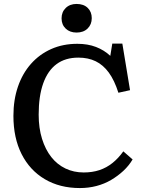

<svg xmlns="http://www.w3.org/2000/svg" viewBox="-20 -939 742 973"><path d="M385 14Q283 14 207 -31Q131 -76 89.5 -158Q48 -240 48 -352Q48 -433 71 -500Q94 -567 137 -615.5Q180 -664 239.5 -690.5Q299 -717 372 -717Q425 -717 466.5 -701Q508 -685 539 -656L549 -718H600L639 -482L580 -469Q560 -532 531.5 -571Q503 -610 465 -628.5Q427 -647 377 -647Q311 -647 266.5 -614Q222 -581 199 -516.5Q176 -452 176 -358Q176 -290 193 -235.5Q210 -181 240 -143Q270 -105 312 -85Q354 -65 404 -65Q448 -65 484 -77Q520 -89 550 -113Q580 -137 605 -172L652 -131Q633 -99 605 -73Q577 -47 543 -27Q509 -7 469 3.5Q429 14 385 14ZM368 -774Q334 -774 313 -794Q292 -814 292 -846Q292 -878 313 -898.5Q334 -919 368 -919Q404 -919 424.5 -899Q445 -879 445 -847Q445 -815 424 -794.5Q403 -774 368 -774Z"/></svg>

Font: Literata 18pt Medium
Style: Regular
Weight: 500
Designer: Latin by Veronika Burian and Jose Scaglione. Greek by Irene Vlachou. Cyrillic by Vera Evstafieva.
Foundry: TypeTogether
Version: Version 3.103;gftools[0.9.29]